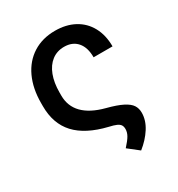

<svg xmlns="http://www.w3.org/2000/svg" viewBox="-171 -647 865 935"><g transform="rotate(-30 261.5 -179.5)"><path d="M482.4 -331.1H376Q376 -386.7 349.6 -417Q323.2 -447.3 276.4 -447.3Q236.3 -447.3 207 -424.8Q177.7 -402.3 162.1 -361.3Q146.5 -320.3 146.5 -265.6V-248Q146.5 -188.5 186 -147.9Q225.6 -107.4 303.7 -86.9Q359.9 -72.3 390.4 -56.6Q420.9 -41 432.6 -22.9Q444.3 -4.9 444.3 19.5Q444.3 62 418 103.3Q391.6 144.5 349.6 177.7L290 130.9Q315.9 102.5 325.9 84.7Q335.9 66.9 335.9 48.8Q335.9 34.7 330.1 25.9Q324.2 17.1 310.5 11Q296.9 4.9 270.5 -1Q154.8 -28.8 98.9 -89.4Q43 -149.9 43 -248V-265.6Q43 -347.2 71.5 -408.7Q100.1 -470.2 153.1 -503.7Q206.1 -537.1 277.3 -537.1Q338.9 -537.1 385.3 -512.2Q431.6 -487.3 457 -440.7Q482.4 -394 482.4 -331.1Z"/></g></svg>

Font: Pretendard GOV Medium
Style: Regular
Weight: 500
Designer: Base glyphs from Inter by Rasmus Andersson; Hangeul glyphs from Noto Sans CJK(Source Han Sans) by Jang Soo-young and Kan
Foundry: Kil Hyung-jin
Version: Version 1.309